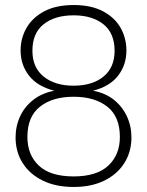

<svg xmlns="http://www.w3.org/2000/svg" viewBox="-20 -732 586 764"><path d="M273 12Q202 12 150 -13.5Q98 -39 70 -83.5Q42 -128 42 -185Q42 -231 60.5 -270Q79 -309 113.5 -335.5Q148 -362 196 -371Q129 -388 95.5 -431Q62 -474 62 -531Q62 -580 85.5 -621Q109 -662 156 -687Q203 -712 273 -712Q343 -712 390 -687Q437 -662 460 -621Q483 -580 483 -531Q483 -474 450 -431Q417 -388 350 -371Q399 -362 432.5 -335.5Q466 -309 484.5 -270Q503 -231 503 -185Q503 -128 475 -83.5Q447 -39 395.5 -13.5Q344 12 273 12ZM273 -30Q365 -30 411 -73Q457 -116 457 -187Q457 -268 407 -307.5Q357 -347 273 -347Q189 -347 139 -307.5Q89 -268 89 -187Q89 -116 134.5 -73Q180 -30 273 -30ZM273 -391Q347 -391 391.5 -427Q436 -463 436 -530Q436 -600 391.5 -635.5Q347 -671 273 -671Q198 -671 153.5 -635.5Q109 -600 109 -530Q109 -463 154 -427Q199 -391 273 -391Z"/></svg>

Font: DM Sans 36pt ExtraLight
Style: Regular
Weight: 250
Designer: Colophon Foundry, Jonny Pinhorn
Foundry: Colophon Foundry
Version: Version 4.004;gftools[0.9.30]